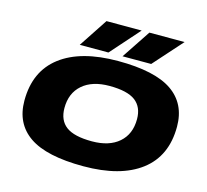

<svg xmlns="http://www.w3.org/2000/svg" viewBox="-129 -1090 1347 1249"><g transform="rotate(15 544.5 -465.5)"><path d="M535 10Q287 10 171 -69.5Q55 -149 55 -304Q55 -502 191.5 -606Q328 -710 578 -710Q826 -710 942 -630.5Q1058 -551 1058 -396Q1058 -198 921.5 -94Q785 10 535 10ZM547 -161Q663 -161 728.5 -218Q794 -275 794 -376Q794 -458 740 -498.5Q686 -539 566 -539Q450 -539 384.5 -482Q319 -425 319 -325Q319 -242 373 -201.5Q427 -161 547 -161ZM597 -747 726 -941H963L790 -747ZM309 -747 437 -941H674L502 -747Z"/></g></svg>

Font: Georama ExtraExtended ExtraBold
Style: Italic
Weight: 800
Width: 8
Italic angle: -9°
Designer: Jean-Baptiste Levee
Foundry: Production Type
Version: Version 1.000